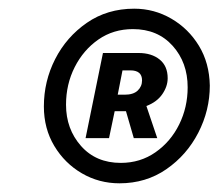

<svg xmlns="http://www.w3.org/2000/svg" viewBox="-20 -734 503 442"><path d="M255 -312Q208 -312 168.5 -335Q129 -358 105 -398Q81 -438 81 -489Q81 -547 107 -598Q133 -649 180 -681.5Q227 -714 289 -714Q335 -714 374.5 -691Q414 -668 438 -628.5Q462 -589 463 -537Q463 -480 436.5 -428.5Q410 -377 363 -344.5Q316 -312 255 -312ZM258 -359Q303 -359 338 -383.5Q373 -408 392.5 -447.5Q412 -487 412 -533Q412 -590 377.5 -628.5Q343 -667 286 -667Q241 -667 206.5 -643Q172 -619 152 -579.5Q132 -540 132 -493Q132 -437 166.5 -398Q201 -359 258 -359ZM177 -416 217 -612H299Q329 -612 347.5 -597Q366 -582 366 -554Q366 -535 353.5 -517Q341 -499 317 -490L342 -416H288L270 -478H244L231 -416ZM251 -516H267Q287 -516 297 -525.5Q307 -535 307 -549Q307 -572 280 -572H262Z"/></svg>

Font: Source Sans 3 ExtraLight
Style: Bold Italic
Weight: 700
Italic angle: -11°
Version: Version 3.052;hotconv 1.1.0;makeotfexe 2.6.0